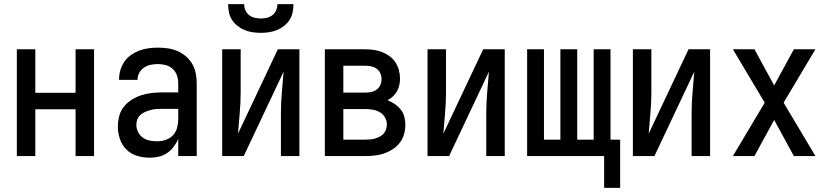

<svg xmlns="http://www.w3.org/2000/svg" viewBox="-20 -760 4040 935"><path d="M62 0V-520H152V-308H348V-520H438V0H348V-228H152V0Z M708 8Q678 8 648 -1Q618 -10 596 -31.5Q574 -53 564 -83Q554 -113 554 -143Q554 -169 560.5 -194.5Q567 -220 583 -240Q599 -260 621 -274Q643 -288 667.5 -296Q692 -304 717.5 -307Q743 -310 769 -310H848V-355Q848 -375 841.5 -393.5Q835 -412 820.5 -425Q806 -438 787 -443Q768 -448 749 -448Q731 -448 714 -444.5Q697 -441 682.5 -431.5Q668 -422 659 -406.5Q650 -391 650 -374V-371H560V-376Q560 -399 567 -421Q574 -443 587 -461.5Q600 -480 619 -493Q638 -506 659.5 -514Q681 -522 703.5 -525Q726 -528 749 -528Q773 -528 797.5 -524.5Q822 -521 844 -511.5Q866 -502 885 -486Q904 -470 916 -449Q928 -428 933 -404Q938 -380 938 -355V0H848V-84Q840 -64 826 -45.5Q812 -27 793.5 -14.5Q775 -2 753 3Q731 8 708 8ZM746 -72Q767 -72 787.5 -79Q808 -86 822.5 -101.5Q837 -117 842.5 -138Q848 -159 848 -180V-230H769Q755 -230 741 -229Q727 -228 714 -224.5Q701 -221 688 -215.5Q675 -210 664.5 -201Q654 -192 649 -179Q644 -166 644 -152Q644 -134 652.5 -117Q661 -100 676 -89.5Q691 -79 709 -75.5Q727 -72 746 -72Z M1062 0V-520H1152V-312Q1152 -261 1147.5 -210.5Q1143 -160 1139 -109L1333 -520H1438V0H1348V-208Q1348 -259 1352.5 -309.5Q1357 -360 1361 -411L1167 0ZM1250 -600Q1230 -600 1210 -603Q1190 -606 1171.5 -613.5Q1153 -621 1137 -633.5Q1121 -646 1110 -663Q1099 -680 1095 -700Q1091 -720 1091 -740H1169Q1169 -725 1175 -710.5Q1181 -696 1193 -686.5Q1205 -677 1220 -673.5Q1235 -670 1250 -670Q1265 -670 1280 -673.5Q1295 -677 1307 -686.5Q1319 -696 1325 -710.5Q1331 -725 1331 -740H1409Q1409 -720 1405 -700Q1401 -680 1390 -663Q1379 -646 1363 -633.5Q1347 -621 1328.5 -613.5Q1310 -606 1290 -603Q1270 -600 1250 -600Z M1758 0H1562V-520H1758Q1779 -520 1800 -517Q1821 -514 1840.5 -506.5Q1860 -499 1877 -486.5Q1894 -474 1905.5 -456.5Q1917 -439 1922.5 -418.5Q1928 -398 1928 -377Q1928 -361 1924.5 -345Q1921 -329 1913 -315Q1905 -301 1893 -290Q1881 -279 1867 -272Q1886 -265 1902.5 -253.5Q1919 -242 1931.5 -226.5Q1944 -211 1949 -191.5Q1954 -172 1954 -152Q1954 -129 1947.5 -106Q1941 -83 1926.5 -64.5Q1912 -46 1892 -33Q1872 -20 1850 -12.5Q1828 -5 1804.5 -2.5Q1781 0 1758 0ZM1652 -309H1758Q1773 -309 1787.5 -312Q1802 -315 1814 -323.5Q1826 -332 1832 -346Q1838 -360 1838 -375Q1838 -390 1832 -403.5Q1826 -417 1814 -425.5Q1802 -434 1787.5 -437Q1773 -440 1758 -440H1652ZM1652 -80H1758Q1770 -80 1782.5 -81Q1795 -82 1806.5 -85.5Q1818 -89 1829 -94.5Q1840 -100 1848 -109Q1856 -118 1860 -130Q1864 -142 1864 -154Q1864 -172 1854.5 -188.5Q1845 -205 1829 -214Q1813 -223 1794.5 -226Q1776 -229 1758 -229H1652Z M2062 0V-520H2152V-312Q2152 -261 2147.5 -210.5Q2143 -160 2139 -109L2333 -520H2438V0H2348V-208Q2348 -259 2352.5 -309.5Q2357 -360 2361 -411L2167 0Z M2922 155V0H2547V-520H2629V-80H2709V-520H2791V-80H2871V-520H2953V-80H3000V155Z M3062 0V-520H3152V-312Q3152 -261 3147.5 -210.5Q3143 -160 3139 -109L3333 -520H3438V0H3348V-208Q3348 -259 3352.5 -309.5Q3357 -360 3361 -411L3167 0Z M3549 0 3704 -260 3549 -520H3654L3750 -344L3846 -520H3951L3796 -260L3951 0H3846L3750 -176L3654 0Z"/></svg>

Font: Iosevka Medium
Style: Regular
Weight: 500
Monospace: yes
Designer: Belleve Invis
Foundry: Belleve Invis
Version: Version 32.5.0; ttfautohint (v1.8.4)